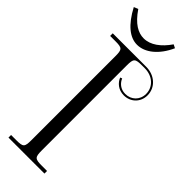

<svg xmlns="http://www.w3.org/2000/svg" viewBox="-292 -913 936 936"><g transform="rotate(45 176.0 -445.5)"><path d="M0 -882C43 -801 91 -763 141 -763C195 -763 250 -806 284 -882L266 -891C231 -840 188 -808 142 -808C104 -808 64 -829 22 -891ZM249 -719H18V-701H53C101 -701 106 -696 106 -648V-71C106 -23 101 -18 53 -18H18V0H266V-18H231C183 -18 177 -23 177 -71V-656C177 -704 183 -709 231 -709H249C302 -709 342 -674 342 -625C342 -582 310 -553 270 -553C236 -553 215 -574 206 -596L196 -592C206 -567 231 -543 270 -543C315 -543 352 -576 352 -625C352 -680 306 -719 249 -719Z"/></g></svg>

Font: FoglihtenNo04
Style: Regular
Weight: 500
Designer: gluk (gluksza@wp.pl)
Foundry: gluk (gluksza@wp.pl)
Version: Version 0.70